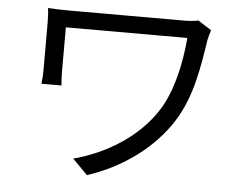

<svg xmlns="http://www.w3.org/2000/svg" viewBox="-52 -770 1104 869"><g transform="rotate(5 500.0 -335.5)"><path d="M876 -667 815 -706C798 -702 774 -700 752 -700C696 -700 272 -700 239 -700C196 -700 159 -701 132 -703C135 -681 136 -659 136 -636C136 -594 136 -454 136 -423C136 -404 135 -383 132 -359H223C221 -383 220 -408 220 -423C220 -454 220 -594 220 -623C292 -623 715 -623 772 -623C762 -505 734 -377 677 -288C595 -160 452 -73 305 -34L373 35C534 -17 671 -119 752 -247C824 -360 845 -502 863 -620C865 -630 872 -657 876 -667Z"/></g></svg>

Font: GenYoGothic2 TW R
Style: Regular
Weight: 400
Version: Version 2.100;PS 2.1;hotconv 16.6.51;makeotf.lib2.5.65220 DE